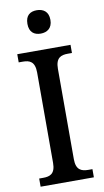

<svg xmlns="http://www.w3.org/2000/svg" viewBox="-101 -973 553 1019"><g transform="rotate(-10 175.5 -463.0)"><path d="M174 -800C208 -800 237 -818 237 -863C237 -909 208 -926 174 -926C139 -926 113 -909 113 -863C113 -818 139 -800 174 -800ZM32 0H319V-44H297C260 -44 231 -55 231 -113V-600C231 -660 260 -670 297 -670H319V-714H32V-670H54C90 -670 119 -660 119 -600V-113C119 -54 90 -44 54 -44H32Z"/></g></svg>

Font: Noto Serif Armenian SemiCondensed Medium
Style: Regular
Weight: 500
Width: 4
Designer: Monotype Design Team
Foundry: Monotype Imaging Inc.
Version: Version 2.008